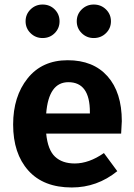

<svg xmlns="http://www.w3.org/2000/svg" viewBox="-20 -812 593 848"><path d="M377 -311V-317Q377 -449 282 -449Q195 -449 184 -311ZM518 -277Q518 -267 515 -222H184Q191 -150 223 -120Q255 -90 310 -90Q373 -90 439 -136L498 -56Q409 16 297 16Q172 16 105 -59Q38 -134 38 -262Q38 -386 102 -466Q166 -546 279 -546Q392 -546 455 -475Q518 -404 518 -277ZM394 -644Q363 -644 341 -665.5Q319 -687 319 -718Q319 -749 341 -770.5Q363 -792 394 -792Q426 -792 448 -770.5Q470 -749 470 -718Q470 -687 448 -665.5Q426 -644 394 -644ZM168 -644Q137 -644 115 -665.5Q93 -687 93 -718Q93 -749 115 -770.5Q137 -792 168 -792Q200 -792 221.5 -770.5Q243 -749 243 -718Q243 -687 221.5 -665.5Q200 -644 168 -644Z"/></svg>

Font: FiraSans
Style: Regular
Weight: 600
Designer: Carrois Corporate & Edenspiekermann AG
Foundry: Carrois Corporate GbR & Edenspiekermann AG
Version: Version 3.106;PS 003.106;hotconv 1.0.70;makeotf.lib2.5.58329